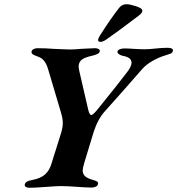

<svg xmlns="http://www.w3.org/2000/svg" viewBox="-20 -882 838 908"><path d="M97 -7Q97 -25 133 -31Q172 -38 193.5 -57.5Q215 -77 224 -110L268 -250Q277 -279 277 -300Q277 -322 268 -351L208 -553Q201 -578 189.5 -593Q178 -608 160 -614Q143 -620 136 -624.5Q129 -629 129 -636Q129 -644 137.5 -649Q146 -654 156 -654Q197 -654 233 -651Q244 -651 267.5 -649.5Q291 -648 310 -648Q335 -648 364 -651Q374 -651 394 -652.5Q414 -654 430 -654Q440 -654 446.5 -650Q453 -646 452 -640Q451 -632 441 -627Q431 -622 418 -619Q381 -611 366.5 -599.5Q352 -588 352 -568Q352 -558 355 -546L397 -364Q403 -338 412 -338Q418 -338 436 -358Q450 -375 526 -470L575 -533Q602 -565 602 -586Q602 -611 560 -618Q549 -621 541.5 -626.5Q534 -632 536 -640Q538 -646 547.5 -649.5Q557 -653 569 -653Q584 -653 612 -651Q644 -649 664 -649Q685 -649 721 -653Q730 -654 743 -655Q756 -656 773 -656Q786 -656 793 -652Q800 -648 797 -640Q795 -632 788 -629Q781 -626 765 -621Q733 -612 701.5 -594Q670 -576 652 -555Q560 -449 477 -357Q443 -320 423 -258L378 -110Q371 -86 371 -76Q371 -59 382.5 -48.5Q394 -38 420 -31Q434 -27 440 -23Q446 -19 443 -11Q442 -4 433.5 0.5Q425 5 413 5Q390 5 336 1Q321 0 303.5 -1Q286 -2 267 -2Q247 -2 197 2Q143 6 120 6Q109 6 103 2.5Q97 -1 97 -7ZM444 -692V-694Q444 -699 452 -713Q506 -798 546 -848Q559 -862 579 -862Q594 -862 623.5 -852.5Q653 -843 653 -832Q653 -825 649 -820Q645 -815 636 -808Q531 -728 481 -694Q466 -684 456 -684Q444 -684 444 -692Z"/></svg>

Font: EB Garamond
Style: Bold Italic
Weight: 700
Italic angle: -17.2°
Designer: Georg Duffner and Octavio Pardo
Foundry: Georg Duffner
Version: Version 1.000